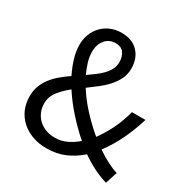

<svg xmlns="http://www.w3.org/2000/svg" viewBox="-157 -802 922 948"><g transform="rotate(30 304.5 -328.0)"><path d="M232 12Q187 12 150.5 -1.5Q114 -15 87.5 -39Q61 -63 46.5 -96.5Q32 -130 32 -170Q32 -203 42.5 -230Q53 -257 71 -280Q89 -303 112.5 -322.5Q136 -342 161 -359Q141 -400 129.5 -438.5Q118 -477 118 -513Q118 -546 129 -574Q140 -602 160 -623Q180 -644 208 -656Q236 -668 270 -668Q331 -668 365 -632Q399 -596 399 -538Q399 -506 386 -479Q373 -452 352 -428.5Q331 -405 304.5 -384.5Q278 -364 251 -344Q283 -293 326.5 -246Q370 -199 417 -160Q447 -201 470.5 -249Q494 -297 509 -354H586Q566 -289 538 -230Q510 -171 471 -119Q505 -96 536 -80Q567 -64 594 -56L572 12Q537 2 499 -16.5Q461 -35 421 -63Q383 -29 336.5 -8.5Q290 12 232 12ZM189 -514Q189 -487 197.5 -458Q206 -429 220 -399Q242 -414 262.5 -429.5Q283 -445 298.5 -461.5Q314 -478 323 -496.5Q332 -515 332 -537Q332 -566 317.5 -587.5Q303 -609 270 -609Q233 -609 211 -582Q189 -555 189 -514ZM241 -54Q275 -54 306 -68Q337 -82 366 -107Q318 -149 273.5 -198.5Q229 -248 194 -302Q159 -274 135.5 -243.5Q112 -213 112 -175Q112 -148 122 -125.5Q132 -103 149.5 -87Q167 -71 190.5 -62.5Q214 -54 241 -54Z"/></g></svg>

Font: Processing Sans Pro
Style: Regular
Weight: 400
Designer: Paul D. Hunt
Foundry: Adobe Systems Incorporated
Version: Version 2.020;PS 2.000;hotconv 1.0.86;makeotf.lib2.5.63406